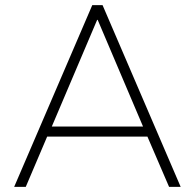

<svg xmlns="http://www.w3.org/2000/svg" viewBox="-20 -725 756 745"><path d="M35 0 338 -705H378L681 0H636L552 -195H163L80 0ZM357 -648 181 -234H535L359 -648Z"/></svg>

Font: Nunito Sans ExtraLight
Style: Regular
Weight: 200
Designer: Vernon Adams
Foundry: Vernon Adams
Version: Version 3.006; ttfautohint (v1.8.3)